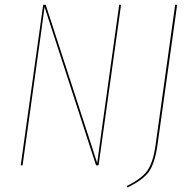

<svg xmlns="http://www.w3.org/2000/svg" viewBox="-20 -701 811 814"><path d="M493.2 -680.7 397.9 0H387.2L168.9 -671.4Q162.6 -623 151.4 -543L75.7 0H67.9L163.1 -680.7H173.8L392.1 -9.8Q401.9 -83.5 412.1 -156.7L485.4 -680.7ZM731 -680.7 647.5 -85.4Q636.7 -9.8 611.8 26.1Q586.9 62 520.5 93.8L517.6 87.4Q581.1 56.6 605.2 21.7Q629.4 -13.2 639.6 -86.4L722.7 -680.7Z"/></svg>

Font: Fira Sans Compressed Eight
Style: Italic
Weight: 100
Width: 3
Italic angle: -8°
Designer: Carrois Corporate & Edenspiekermann AG
Foundry: Carrois Corporate GbR & Edenspiekermann AG
Version: Version 4.203;PS 004.203;hotconv 1.0.88;makeotf.lib2.5.64775